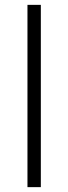

<svg xmlns="http://www.w3.org/2000/svg" viewBox="-20 -770 281 790"><path d="M148 0H93V-750H148Z"/></svg>

Font: Mohave Light
Style: Regular
Weight: 300
Designer: Gumpita Rahayu
Foundry: Tokotype
Version: Version 2.003